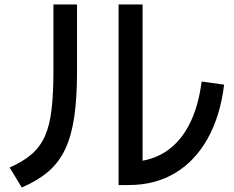

<svg xmlns="http://www.w3.org/2000/svg" viewBox="-20 -790 1040 855"><path d="M508 34V-770H615V-14L553 -69Q643 -69 710.5 -110Q778 -151 820.5 -231Q863 -311 878 -427L978 -413Q961 -273 904.5 -172.5Q848 -72 759 -19Q670 34 553 34ZM23 -44Q82 -70 120 -102.5Q158 -135 179.5 -182.5Q201 -230 209.5 -301Q218 -372 218 -477V-770H323V-470Q323 -353 310.5 -268.5Q298 -184 270 -125Q242 -66 194.5 -25.5Q147 15 77 45Z"/></svg>

Font: M PLUS 1 Thin Medium
Style: Regular
Weight: 500
Version: Version 1.001